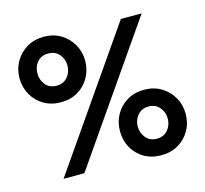

<svg xmlns="http://www.w3.org/2000/svg" viewBox="-105 -832 1028 963"><g transform="rotate(-15 409.5 -350.5)"><path d="M30 -544Q30 -591 52 -629.5Q74 -668 112.5 -691Q151 -714 201 -714Q251 -714 289 -691Q327 -668 349 -629.5Q371 -591 371 -544Q371 -497 349 -458Q327 -419 289 -396.5Q251 -374 201 -374Q151 -374 112.5 -396.5Q74 -419 52 -458Q30 -497 30 -544ZM598 -700H706L221 0H113ZM123 -544Q123 -510 143.5 -485Q164 -460 201 -460Q237 -460 258 -485Q279 -510 279 -544Q279 -578 258 -602.5Q237 -627 201 -627Q164 -627 143.5 -602.5Q123 -578 123 -544ZM448 -157Q448 -204 469.5 -242.5Q491 -281 529.5 -304Q568 -327 618 -327Q668 -327 706.5 -304Q745 -281 767 -242.5Q789 -204 789 -157Q789 -109 767 -70.5Q745 -32 706.5 -9.5Q668 13 618 13Q568 13 529.5 -9.5Q491 -32 469.5 -70.5Q448 -109 448 -157ZM540 -157Q540 -123 561 -98Q582 -73 618 -73Q654 -73 675 -98Q696 -123 696 -157Q696 -190 675 -215Q654 -240 618 -240Q582 -240 561 -215Q540 -190 540 -157Z"/></g></svg>

Font: Jost* Medium
Style: Regular
Weight: 500
Version: Version 3.7